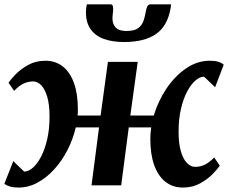

<svg xmlns="http://www.w3.org/2000/svg" viewBox="-24 -833 1026 863"><path d="M59.6 10Q36.6 10 21.4 5.5Q6.1 1 -4.4 -7L35.9 -109.2Q40.3 -104.6 46.5 -98.3Q52.8 -92.1 59.9 -85.3Q66.9 -78.5 73.4 -72.3Q79.9 -66.2 84.7 -61.8Q103.9 -61.8 123.8 -79.2Q143.7 -96.6 160.7 -129.1Q177.7 -161.7 188.2 -207.3Q198.7 -252.9 198.7 -308.8Q198.7 -361.7 188.6 -396.7Q178.4 -431.8 161.7 -449.4Q145 -467 125.2 -467Q101.1 -467 80.2 -456.5Q59.4 -445.9 39.6 -424.6L14.2 -461Q23.3 -475 45.9 -498.5Q68.5 -522 102.6 -541Q136.7 -560 180.2 -560Q225 -560 257.7 -534.7Q290.4 -509.4 308.2 -460.6Q326 -411.9 326 -341.6Q326 -334.6 325.9 -327.6Q325.7 -320.6 324.7 -313.8H428.2L461.1 -554.9H595L561.8 -313.8H667.3Q686.5 -378.8 724.3 -435Q762.1 -491.2 812.3 -525.6Q862.4 -560 918.6 -560Q941.1 -560 956.5 -555.5Q971.8 -551 981.6 -542L942.8 -440.8Q938 -445.4 931.5 -451.7Q925.1 -457.9 918 -464.7Q910.9 -471.5 904.5 -477.7Q898.2 -483.8 893 -488.2Q874 -488.2 854 -470.8Q834 -453.4 816.8 -420.9Q799.6 -388.3 789.2 -342.7Q778.7 -297.1 778.7 -241.2Q778.7 -188.7 788.8 -153.4Q799 -118.2 816.1 -100.6Q833.2 -83 853.2 -83Q877.4 -83 898.1 -93.5Q918.8 -104.1 938.8 -125.4L963.9 -88Q954.6 -74.5 932 -51Q909.4 -27.5 875.5 -8.8Q841.5 10 797.8 10Q753.2 10 720.3 -15.3Q687.5 -40.6 669.6 -89.4Q651.7 -138.1 651.7 -208.4Q651.7 -221.1 652.7 -234Q653.7 -247 655.7 -260.4H554.8L520.7 0H387.4L421.2 -260.4H316.5Q304.5 -207.9 279.7 -159.3Q254.9 -110.7 220.4 -72.7Q185.9 -34.6 145 -12.3Q104 10 59.6 10ZM472.4 -813.4Q480.2 -813.4 482.4 -807.7Q484.6 -802 484.6 -793.3Q484.6 -783.1 483.1 -771.6Q481.5 -760.1 481.5 -749.9Q481.5 -724.9 496.2 -709.3Q510.9 -693.7 544.4 -693.7Q580.3 -693.7 597.4 -706.8Q614.6 -719.9 621.2 -739.8Q627.9 -759.8 631.1 -780Q633.1 -792.2 637.5 -802.8Q641.9 -813.4 652.1 -813.4H744.3Q744.3 -809.9 744.3 -806.4Q744.3 -802.9 743.3 -798.5Q729.6 -716.5 677.6 -680.3Q625.6 -644.1 533.3 -644.1Q481.3 -644.1 443 -657.9Q404.6 -671.7 383.5 -701.4Q362.3 -731.1 362.3 -777.9Q362.3 -786.5 363.3 -795.5Q364.3 -804.4 366.3 -813.4Z"/></svg>

Font: Merriweather Light
Style: Italic
Weight: 300
Italic angle: -7.8°
Designer: Eben Sorkin
Foundry: Eben Sorkin
Version: Version 2.101